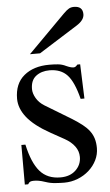

<svg xmlns="http://www.w3.org/2000/svg" viewBox="-51 -713 435 758"><g transform="rotate(-5 166.5 -334.0)"><path d="M229 -655Q243 -669 251.5 -673.5Q260 -678 271 -678Q306 -678 306 -646Q306 -623 276 -604L122 -507H82ZM225 -238Q249 -223 265.5 -210Q282 -197 292.5 -183Q303 -169 308 -152.5Q313 -136 313 -115Q313 -90 302 -67.5Q291 -45 271.5 -27.5Q252 -10 226.5 0Q201 10 173 10Q157 10 137 8.5Q117 7 100 1Q82 -5 72 -6.5Q62 -8 54 -8Q45 -8 40 -6Q35 -4 30 4H17V-153H33Q49 -80 78.5 -46Q108 -12 160 -12Q198 -12 220.5 -33.5Q243 -55 243 -86Q243 -109 229 -128Q215 -147 190 -161L136 -191Q73 -226 44.5 -262Q16 -298 16 -336Q16 -396 54 -427.5Q92 -459 154 -459Q172 -459 188.5 -457.5Q205 -456 221 -448Q239 -440 249 -440Q252 -440 255.5 -441.5Q259 -443 265 -450H276L281 -314H266Q249 -382 223.5 -409.5Q198 -437 153 -437Q121 -437 99.5 -420.5Q78 -404 78 -369Q78 -352 89 -333Q100 -314 121 -301Z"/></g></svg>

Font: STIXGeneralUnicodeRegular
Style: Regular
Weight: 400
Designer: MicroPress Inc., with final additions and corrections provided by Coen Hoffman, Elsevier (retired)
Version: Version 1.1.0